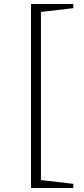

<svg xmlns="http://www.w3.org/2000/svg" viewBox="-20 -751 425 966"><path d="M136 195V-731H349V-710L152 -687L186 -731V194L152 151L349 174V195Z"/></svg>

Font: Piazzolla Thin ExtraLight
Style: Regular
Weight: 250
Version: Version 2.005